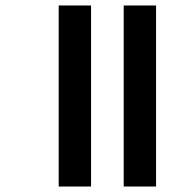

<svg xmlns="http://www.w3.org/2000/svg" viewBox="-20 -680 703 700"><path d="M549 0H431V-660H549ZM312 0H194V-660H312Z"/></svg>

Font: Hind Vadodara SemiBold
Style: Regular
Weight: 600
Designer: Hitesh Malaviya
Foundry: Indian Type Foundry
Version: Version 1.001;PS 1.0;hotconv 1.0.86;makeotf.lib2.5.63406; tt